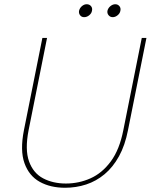

<svg xmlns="http://www.w3.org/2000/svg" viewBox="-20 -879 712 906"><path d="M180 -700H202L115 -265Q97 -173 117 -117.5Q137 -62 183.5 -37.5Q230 -13 291 -13Q352 -13 407 -37.5Q462 -62 503 -117.5Q544 -173 562 -265L649 -700H671L584 -265Q570 -193 541.5 -141.5Q513 -90 473.5 -57Q434 -24 386.5 -8.5Q339 7 287 7Q218 7 167.5 -21Q117 -49 95.5 -109Q74 -169 93 -265ZM377 -798Q365 -798 358 -807Q351 -816 353 -828Q356 -841 366.5 -850Q377 -859 389 -859Q402 -859 409.5 -850Q417 -841 414 -828Q412 -816 401 -807Q390 -798 377 -798ZM512 -798Q500 -798 492.5 -807Q485 -816 487 -828Q490 -841 501 -850Q512 -859 524 -859Q536 -859 543.5 -850Q551 -841 548 -828Q546 -816 535 -807Q524 -798 512 -798Z"/></svg>

Font: Albert Sans Thin
Style: Italic
Weight: 250
Italic angle: -11.25°
Designer: Andreas Rasmussen
Foundry: a.Foundry
Version: Version 1.025